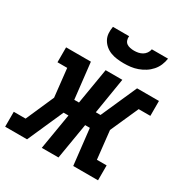

<svg xmlns="http://www.w3.org/2000/svg" viewBox="-206 -888 986 1026"><g transform="rotate(30 287.5 -375.0)"><path d="M-34 0V-92H39L115 -265L96 -438H36V-530H189L214 -309H243L280 -530H383L347 -309H376L474 -530H609V-438H537L460 -265L479 -92H539V0H386L361 -221H332L295 0H192L229 -221H199L101 0ZM345 -610Q324 -610 303.5 -612.5Q283 -615 264.5 -622Q246 -629 231 -641.5Q216 -654 206.5 -671Q197 -688 195.5 -708.5Q194 -729 198 -750H298Q296 -738 300 -726Q304 -714 313 -707.5Q322 -701 334.5 -698.5Q347 -696 359 -696Q372 -696 384.5 -698.5Q397 -701 408.5 -707.5Q420 -714 428 -725.5Q436 -737 438 -750H538Q535 -729 526.5 -708.5Q518 -688 503 -671Q488 -654 469 -642Q450 -630 429 -622.5Q408 -615 387 -612.5Q366 -610 345 -610Z"/></g></svg>

Font: Iosevka Curly Slab SmBdExObl
Style: Regular
Weight: 600
Width: 7
Italic angle: -9°
Monospace: yes
Designer: Belleve Invis
Foundry: Belleve Invis
Version: Version 11.1.0; ttfautohint (v1.8.3)